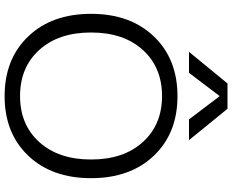

<svg xmlns="http://www.w3.org/2000/svg" viewBox="-107 -890 1007 833"><g transform="rotate(90 396.5 -473.5)"><path d="M396 -922 296 -790H205L342 -957H452L588 -790H498L398 -922ZM655.5 -92.5Q558 10 397 10Q236 10 138 -92.5Q40 -195 40 -365Q40 -535 138 -637.5Q236 -740 397 -740Q558 -740 655.5 -637.5Q753 -535 753 -365Q753 -195 655.5 -92.5ZM397 -57Q521 -57 596.5 -140.5Q672 -224 672 -365Q672 -506 596.5 -589.5Q521 -673 397 -673Q272 -673 196.5 -589.5Q121 -506 121 -365Q121 -224 196.5 -140.5Q272 -57 397 -57Z"/></g></svg>

Font: M PLUS 1p
Style: Regular
Weight: 400
Version: Version 1.062